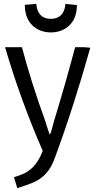

<svg xmlns="http://www.w3.org/2000/svg" viewBox="-20 -774 524 989"><path d="M445 -528 413 -531H367C331 -396 298 -280 259 -153C250 -122 244 -92 237 -80C230 -94 222 -123 212 -154C165 -283 124 -413 93 -531H6C59 -350 126 -166 200 3C178 61 151 92 115 114C97 124 76 131 52 139L69 195C96 186 123 178 149 167C201 144 239 109 264 35C329 -140 390 -332 445 -528ZM242 -607C312 -607 377 -652 376 -748L317 -754C315 -730 306 -677 242 -677C178 -677 169 -730 167 -754L108 -749C107 -652 172 -607 242 -607Z"/></svg>

Font: Repo
Style: Regular
Weight: 400
Designer: Stefan Peev
Foundry: Context Ltd
Version: Version 0.000